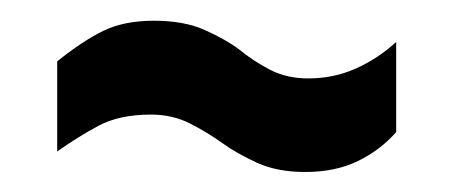

<svg xmlns="http://www.w3.org/2000/svg" viewBox="-20 -320 446 189"><path d="M128.7 -207.2Q97.5 -207.2 77 -196.2Q56.5 -185.2 36.3 -170.9V-259.6Q60.9 -279.4 81.4 -289.5Q101.9 -299.6 131.6 -299.6Q161.3 -299.6 181.7 -290.4Q202.1 -281.3 215.3 -271.4Q229.2 -260 245.7 -251.4Q262.2 -242.8 283.5 -242.8Q308.4 -242.8 330.2 -252.5Q352 -262.2 370 -278.7V-190Q354.6 -172.4 332.4 -161.5Q310.2 -150.7 280.5 -150.7Q253 -150.7 233.2 -159.7Q213.4 -168.7 199.1 -179Q183.7 -190 166.7 -198.6Q149.6 -207.2 128.7 -207.2Z"/></svg>

Font: Parastoo
Style: Regular
Weight: 400
Foundry: Saber Rastikerdar (saber.rastikerdar@gmail.com)
Version: Version 3.000